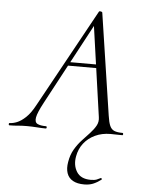

<svg xmlns="http://www.w3.org/2000/svg" viewBox="-98 -686 757 1008"><g transform="rotate(5 280.5 -181.5)"><path d="M384 275Q347 275 324 262Q301 249 292.5 224Q284 199 290 165Q296 127 313 98Q330 69 351.5 46Q373 23 392 2.5Q411 -18 422.5 -38.5Q434 -59 430 -84L361 -570L378 -587L135 -133Q106 -79 101.5 -53.5Q97 -28 112.5 -20Q128 -12 158 -12Q162 -12 162 -6Q162 0 157 0Q138 0 111 -2Q84 -4 58 -4Q29 -4 10.5 -2Q-8 0 -34 0Q-38 0 -38 -6Q-38 -12 -34 -12Q-17 -12 4.5 -20.5Q26 -29 50.5 -52Q75 -75 99 -120L382 -635Q384 -639 391.5 -637.5Q399 -636 400 -633L481 -96Q486 -61 494 -43Q502 -25 517.5 -18.5Q533 -12 561 -12Q565 -12 565 -6Q565 0 561 0Q536 0 524 -0.5Q512 -1 499 -1Q454 -1 418 16Q382 33 359 62.5Q336 92 329 131Q320 178 341.5 213Q363 248 416 248Q436 248 447.5 243.5Q459 239 468 234Q470 232 472.5 236Q475 240 473 242Q450 259 430 267Q410 275 384 275ZM237 -339 253 -358H428L430 -339Z"/></g></svg>

Font: Cormorant Light
Style: Italic
Weight: 300
Italic angle: -10°
Designer: Christian Thalmann (Catharsis Fonts)
Foundry: Catharsis Fonts
Version: Version 4.000